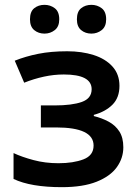

<svg xmlns="http://www.w3.org/2000/svg" viewBox="-20 -764 570 794"><path d="M258 -552Q318 -552 367 -536.5Q416 -521 445 -489Q474 -457 474 -409Q474 -360 445 -331Q416 -302 368 -289V-284Q401 -276 429 -261Q457 -246 473.5 -220.5Q490 -195 490 -155Q490 -110 463 -72.5Q436 -35 379.5 -12.5Q323 10 236 10Q107 10 36 -24V-131Q70 -115 118.5 -102Q167 -89 222 -89Q283 -89 325 -105Q367 -121 367 -162Q367 -237 212 -237H149V-328H205Q278 -328 318.5 -342.5Q359 -357 359 -395Q359 -456 244 -456Q203 -456 161.5 -447Q120 -438 80 -422L41 -513Q86 -531 138.5 -541.5Q191 -552 258 -552ZM104 -684Q104 -716 121.5 -730Q139 -744 164 -744Q188 -744 206.5 -730Q225 -716 225 -684Q225 -654 206.5 -639.5Q188 -625 164 -625Q139 -625 121.5 -639.5Q104 -654 104 -684ZM298 -684Q298 -716 315.5 -730Q333 -744 358 -744Q382 -744 400.5 -730Q419 -716 419 -684Q419 -654 400.5 -639.5Q382 -625 358 -625Q333 -625 315.5 -639.5Q298 -654 298 -684Z"/></svg>

Font: Noto Sans SemiBold
Style: Regular
Weight: 600
Designer: Monotype Design Team
Foundry: Monotype Imaging Inc.
Version: Version 2.007